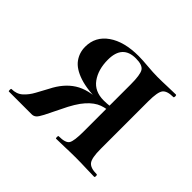

<svg xmlns="http://www.w3.org/2000/svg" viewBox="-108 -514 639 639"><g transform="rotate(45 211.5 -194.5)"><path d="M397 -12Q400 -12 400 -6Q400 0 397 0Q380 0 357.5 -1Q335 -2 311 -2Q283 -2 260.5 -1Q238 0 218 0Q216 0 216 -6Q216 -12 218 -12Q251 -12 258.5 -25Q266 -38 266 -81V-193L295 -191Q268 -191 246 -183Q224 -175 203 -151.5Q182 -128 160 -81Q143 -46 134 -28.5Q125 -11 118.5 -5.5Q112 0 103 0H-4Q-6 0 -6 -6Q-6 -12 -4 -12Q20 -12 35.5 -26Q51 -40 62 -60.5Q73 -81 84 -101Q107 -147 142.5 -169.5Q178 -192 236 -192L243 -188Q177 -188 139.5 -200.5Q102 -213 86 -235Q70 -257 70 -285Q70 -333 110 -361Q150 -389 218 -389Q236 -389 263.5 -386.5Q291 -384 311 -384Q335 -384 357 -385Q379 -386 396 -386Q399 -386 399 -380Q399 -374 396 -374Q367 -374 357 -361.5Q347 -349 347 -305V-81Q347 -38 357.5 -25Q368 -12 397 -12ZM154 -308Q154 -262 175.5 -232Q197 -202 240 -202Q254 -202 271 -204Q288 -206 298 -208L266 -197V-303Q266 -349 257 -363Q248 -377 217 -377Q154 -377 154 -308Z"/></g></svg>

Font: Cormorant SemiBold
Style: Regular
Weight: 600
Designer: Christian Thalmann (Catharsis Fonts)
Foundry: Catharsis Fonts
Version: Version 4.000